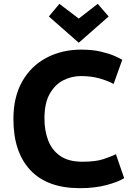

<svg xmlns="http://www.w3.org/2000/svg" viewBox="-20 -968 688 1002"><path d="M396 14Q227 14 138.5 -80Q50 -174 50 -347Q50 -462 96 -543Q142 -624 222.5 -666.5Q303 -709 404 -709Q463 -709 507 -698.5Q551 -688 579 -675.5Q607 -663 618 -656L573 -530Q541 -547 498.5 -559Q456 -571 402 -571Q354 -571 310.5 -549Q267 -527 239.5 -478.5Q212 -430 212 -350Q212 -286 231.5 -235Q251 -184 294.5 -154Q338 -124 410 -124Q479 -124 519.5 -137.5Q560 -151 585 -163L628 -38Q595 -18 535 -2Q475 14 396 14ZM391 -745 235 -882 290 -948 391 -871 490 -948 547 -882Z"/></svg>

Font: Ubuntu Sans ExtraBold
Style: Regular
Weight: 800
Designer: Dalton Maag Ltd
Foundry: Dalton Maag Ltd
Version: Version 1.006; ttfautohint (v1.8.4.7-5d5b)